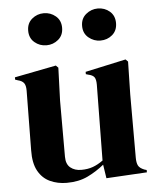

<svg xmlns="http://www.w3.org/2000/svg" viewBox="-53 -763 672 823"><g transform="rotate(-5 283.5 -351.5)"><path d="M201 15Q162 15 129.5 0Q97 -15 78.5 -48.5Q60 -82 61 -137L64 -394Q64 -417 56 -427Q48 -437 31 -441L19 -445V-455L198 -490L208 -480L203 -338V-97Q203 -65 221.5 -50Q240 -35 268 -35Q296 -35 318 -43Q340 -51 362 -67L366 -393Q366 -416 359 -425.5Q352 -435 333 -439L323 -442V-452L498 -490L508 -480L505 -338V-67Q505 -45 511 -33Q517 -21 537 -13L547 -10V0L372 10L363 -49Q330 -22 291.5 -3.5Q253 15 201 15ZM398 -580Q370 -580 347.5 -598.5Q325 -617 325 -649Q325 -681 347.5 -699.5Q370 -718 398 -718Q428 -718 449.5 -699.5Q471 -681 471 -649Q471 -617 449.5 -598.5Q428 -580 398 -580ZM166 -580Q137 -580 115 -598.5Q93 -617 93 -649Q93 -681 115 -699.5Q137 -718 166 -718Q195 -718 217 -699.5Q239 -681 239 -649Q239 -617 217 -598.5Q195 -580 166 -580Z"/></g></svg>

Font: DM Serif Display
Style: Regular
Weight: 400
Designer: Colophon Foundry, Frank Grießhammer
Foundry: Colophon Foundry
Version: Version 5.200; ttfautohint (v1.8.3)